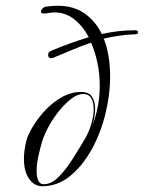

<svg xmlns="http://www.w3.org/2000/svg" viewBox="-20 -641 499 666"><path d="M127 5Q99 5 81 -20.5Q63 -46 63 -91Q63 -119 72 -155Q78 -176 95.5 -204.5Q113 -233 138.5 -260Q164 -287 195.5 -304.5Q227 -322 261 -322Q289 -322 299.5 -305Q310 -288 310 -264Q310 -249 307 -232.5Q304 -216 299 -202Q326 -270 326 -344Q326 -385 318 -423Q310 -461 296 -493Q263 -482 230.5 -468Q198 -454 163 -440Q161 -439 157 -439Q147 -439 147 -451Q147 -461 158 -465Q191 -479 223 -490.5Q255 -502 288 -512Q267 -551 237 -574.5Q207 -598 169 -598Q157 -598 143 -595Q139 -594 133 -594Q122 -594 122 -601Q122 -606 127.5 -611.5Q133 -617 140 -618Q161 -621 180 -621Q236 -621 274 -594Q312 -567 333 -523Q359 -529 388 -532.5Q417 -536 448 -536H449Q459 -536 459 -529Q459 -522 448 -522Q419 -521 392 -517Q365 -513 340 -507Q351 -479 356.5 -445.5Q362 -412 362 -377Q362 -311 345 -243.5Q328 -176 296.5 -120Q265 -64 222 -29.5Q179 5 127 5ZM132 -2Q158 -2 183 -27Q208 -52 231.5 -89Q255 -126 275 -160Q289 -184 297 -212Q305 -240 305 -263Q305 -286 296.5 -300.5Q288 -315 268 -315Q250 -315 229.5 -300Q209 -285 188.5 -260.5Q168 -236 152 -208Q136 -180 127 -153Q120 -130 113.5 -101Q107 -72 107 -48Q107 -28 112.5 -15Q118 -2 132 -2Z"/></svg>

Font: Fleur De Leah
Style: Regular
Weight: 400
Designer: Robert E. Leuschke
Foundry: Robert E. Leuschke
Version: Version 1.010; ttfautohint (v1.8.3)